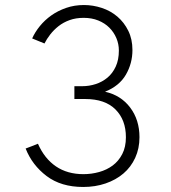

<svg xmlns="http://www.w3.org/2000/svg" viewBox="-20 -732 680 764"><path d="M311 12Q223 12 165.5 -31.5Q108 -75 82 -141Q95 -146 107 -150.5Q119 -155 131 -160Q157 -101 202.5 -70Q248 -39 312 -39Q344 -39 374.5 -47.5Q405 -56 428.5 -73.5Q452 -91 466.5 -119Q481 -147 481 -186Q481 -255 439.5 -296.5Q398 -338 319 -338H276V-389H307Q335 -389 361 -397.5Q387 -406 407.5 -423Q428 -440 440.5 -467Q453 -494 453 -531Q453 -557 443 -580.5Q433 -604 415 -622Q397 -640 371 -650.5Q345 -661 313 -661Q282 -661 257 -652Q232 -643 213 -628Q194 -613 180 -595Q166 -577 157 -559Q145 -564 132.5 -569Q120 -574 108 -579Q119 -604 138.5 -628Q158 -652 184 -670.5Q210 -689 243 -700.5Q276 -712 314 -712Q350 -712 385 -700.5Q420 -689 447 -666Q474 -643 490.5 -609.5Q507 -576 507 -533Q507 -480 481 -435Q455 -390 398 -367Q461 -353 498 -304Q535 -255 535 -186Q535 -141 518 -104Q501 -67 471 -41.5Q441 -16 400 -2Q359 12 311 12Z"/></svg>

Font: Transpass ExtraLight
Style: Regular
Weight: 200
Designer: Delve Withrington
Foundry: Delve Fonts
Version: Version 1.001;December 18, 2019;FontCreator 12.0.0.2547 64-b